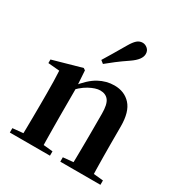

<svg xmlns="http://www.w3.org/2000/svg" viewBox="-195 -996 1075 1138"><g transform="rotate(30 342.5 -427.5)"><path d="M36 0V-29.9L141.6 -40.2H204.7L310.6 -29.9V0ZM106.2 0Q107.9 -25.5 108.4 -67.4Q108.9 -109.4 109.4 -154.8Q109.9 -200.3 109.9 -234.8V-310.2Q109.9 -360 109 -393.7Q108.2 -427.5 106.2 -463.8L28.1 -470.7V-495.2L224.2 -550.4L237.2 -541.7L244.6 -428V-425.6V-234.8Q244.6 -200.3 245.1 -154.8Q245.6 -109.4 246.1 -67.4Q246.6 -25.5 247.6 0ZM381.3 0V-29.9L485.2 -40.2H547.8L655.9 -29.9V0ZM450 0Q451 -25.5 451.5 -66.9Q452 -108.4 452.5 -153.8Q453 -199.3 453 -234.8V-369.8Q453 -433.2 433.6 -458.7Q414.2 -484.2 376.2 -484.2Q345.6 -484.2 301.8 -460.5Q258.1 -436.8 212.5 -383.3L207.6 -425.7H222.9Q279.1 -497.3 329.7 -524.6Q380.3 -551.9 434.5 -551.9Q503.6 -551.9 545.5 -505.8Q587.5 -459.6 587.5 -360.5V-234.8Q587.5 -199.3 588 -153.8Q588.5 -108.4 589.3 -66.9Q590.2 -25.5 591.2 0ZM290.4 -643.7Q309.4 -675.4 330.3 -709.7Q351.2 -743.9 380.3 -794.7Q398.6 -826.1 415 -840.5Q431.3 -854.8 452.8 -854.8Q470.4 -854.8 485.8 -841.6Q501.3 -828.4 501.3 -805.7Q501.3 -786.2 486.7 -766.5Q472.1 -746.8 441.2 -725.6Q396.4 -695.3 366.7 -672.4Q337 -649.6 310.6 -627.8Z"/></g></svg>

Font: Noto Serif SC ExtraLight
Style: Regular
Weight: 200
Designer: Ryoko NISHIZUKA 西塚涼子 (kana & ideographs); Frank Grießhammer (Latin, Greek & Cyrillic); Wenlong ZHANG 张文龙 (bopomofo); San
Foundry: Adobe
Version: Version 2.002-H1;hotconv 1.1.0;makeotfexe 2.6.0